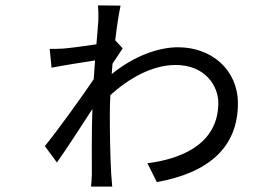

<svg xmlns="http://www.w3.org/2000/svg" viewBox="-20 -663 1040 715"><path d="M409 -513C416 -572 424 -620 429 -642L345 -643C346 -633 347 -601 346 -584C345 -566 342 -534 339 -498C293 -491 240 -484 214 -482C197 -481 184 -481 165 -481L172 -411C219 -420 295 -432 334 -438C332 -414 331 -390 329 -368C286 -304 190 -171 147 -119L192 -58C230 -111 284 -196 324 -257C321 -168 322 -71 322 -14C322 -2 320 21 319 32H398C397 18 395 -2 394 -16C390 -92 389 -170 389 -243C389 -264 390 -286 391 -309C461 -372 547 -421 634 -421C745 -421 793 -342 793 -280C793 -144 684 -75 529 -55L564 15C755 -19 866 -113 866 -278C866 -402 769 -487 643 -487C571 -487 479 -455 396 -387C397 -400 398 -413 399 -426C413 -447 428 -469 437 -483Z"/></svg>

Font: Noto Sans CJK TC Regular
Style: Regular
Weight: 400
Designer: Ryoko NISHIZUKA (kana & ideographs); Paul D. Hunt (Latin, Greek & Cyrillic); Wenlong ZHANG (bopomofo); Sandoll Communica
Foundry: Adobe Systems Incorporated
Version: Version 1.001;PS 1.001;hotconv 1.0.78;makeotf.lib2.5.61930